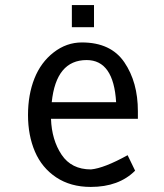

<svg xmlns="http://www.w3.org/2000/svg" viewBox="-20 -718 640 750"><path d="M260.7 -698.2H347.2V-611.8H260.7ZM299.8 -552.2Q413.1 -552.2 465.8 -474.6Q518.6 -397 518.6 -283.7V-253.9H179.2Q182.1 -171.4 220.5 -113.8Q258.8 -56.2 335.4 -56.2Q386.7 -61 478.5 -111.8L507.8 -51.3Q444.3 12.2 334.5 12.2Q255.9 12.2 199.7 -25.1Q143.6 -62.5 116.5 -125.7Q89.4 -189 89.4 -268.6Q89.4 -348.1 114.5 -411.4Q139.6 -474.6 189.7 -513.4Q239.7 -552.2 299.8 -552.2ZM433.6 -318.8Q423.8 -483.4 318.4 -483.4Q199.2 -483.4 182.1 -318.8Z"/></svg>

Font: Oxygen Mono
Style: Regular
Weight: 400
Designer: Vernon Adams
Foundry: Vernon Adams
Version: Version 0.201; ttfautohint (v0.8) -r 50 -G 200 -x